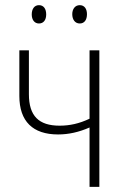

<svg xmlns="http://www.w3.org/2000/svg" viewBox="-20 -724 480 744"><path d="M103 -668C103 -648 113 -633 131 -633C149 -633 159 -647 159 -668C159 -690 149 -704 131 -704C113 -704 103 -689 103 -668ZM260 -669C260 -648 271 -633 289 -633C307 -633 317 -647 317 -669C317 -690 307 -704 289 -704C271 -704 260 -689 260 -669ZM327 0H365V-529H327V-264C287 -245 250 -237 211 -237C130 -237 92 -275 92 -359V-529H55V-352C55 -254 107 -203 205 -203C246 -203 286 -212 327 -230Z"/></svg>

Font: Noto Sans Condensed ExtraLight
Style: Regular
Weight: 200
Width: 3
Designer: Monotype Design Team
Foundry: Monotype Imaging Inc.
Version: Version 2.013